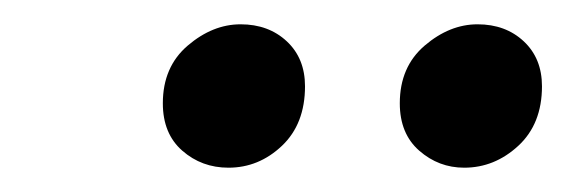

<svg xmlns="http://www.w3.org/2000/svg" viewBox="-20 -694 466 158"><path d="M168 -556Q146 -556 130 -570Q114 -584 114 -609Q114 -639 134.5 -656.5Q155 -674 178 -674Q201 -674 216 -660Q231 -646 231 -623Q231 -592 212 -574Q193 -556 168 -556ZM362 -556Q341 -556 325 -570Q309 -584 309 -609Q309 -639 329.5 -656.5Q350 -674 373 -674Q396 -674 411 -660Q426 -646 426 -623Q426 -592 406.5 -574Q387 -556 362 -556Z"/></svg>

Font: Lisu Bosa Black
Style: Italic
Weight: 900
Italic angle: -19°
Designer: David Morse, Annie Olsen, Victor Gaultney, Frank Grießhammer (Latin)
Foundry: SIL International
Version: Version 2.000